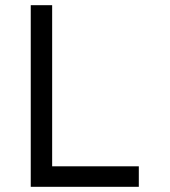

<svg xmlns="http://www.w3.org/2000/svg" viewBox="-20 -720 656 740"><path d="M98.5 0V-700H181V-79H515V0Z"/></svg>

Font: Overpass Mono Light
Style: Regular
Weight: 400
Monospace: yes
Version: Version 4.000